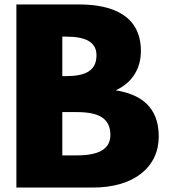

<svg xmlns="http://www.w3.org/2000/svg" viewBox="-20 -845 789 865"><path d="M53.8 -825V0H398.2C586.2 0 695.2 -94 695.2 -230C695.2 -363 614.8 -420 501.5 -438C578.5 -474 614.8 -539 614.8 -615C614.8 -772 491.7 -825 335.5 -825ZM260.7 -502V-680H277.2C367.3 -680 414.7 -655 414.7 -596C414.7 -527 366.2 -502 277.2 -502ZM260.7 -145V-340H325.5C423.5 -340 477.3 -313 477.3 -237C477.3 -172 423.5 -145 325.5 -145Z"/></svg>

Font: Hussar
Style: BdWide
Weight: 700
Foundry: Cannot Into Space Fonts
Version: Version 2.00